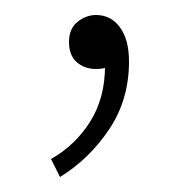

<svg xmlns="http://www.w3.org/2000/svg" viewBox="-20 -86 248 256"><path d="M60 150 48 126Q80 108 100 76.5Q120 45 120 2L106 -52L140 -10Q134 0 125.5 3Q117 6 108 6Q93 6 82.5 -3Q72 -12 72 -30Q72 -48 83.5 -57Q95 -66 108 -66Q128 -66 140 -49.5Q152 -33 152 -4Q152 47 125.5 86.5Q99 126 60 150Z"/></svg>

Font: Source Sans 3 Variable
Style: Regular
Weight: 200
Designer: Paul D. Hunt
Foundry: Adobe Systems Incorporated
Version: Version 3.026